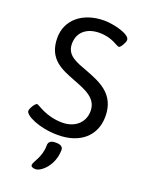

<svg xmlns="http://www.w3.org/2000/svg" viewBox="-171 -789 843 1107"><g transform="rotate(20 250.0 -235.5)"><path d="M272 -706C138 -706 50 -629 50 -521C50 -390 139 -357 224 -324C301 -294 375 -268 375 -188C375 -117 320 -70 244 -70C141 -70 85 -121 72 -121C61 -121 37 -83 37 -67C37 -40 127 6 244 6C379 6 466 -68 466 -188C466 -324 366 -364 277 -398C205 -425 141 -444 141 -517C141 -590 195 -630 270 -630C349 -630 386 -592 401 -592C411 -592 433 -630 433 -645C433 -681 329 -706 272 -706ZM254 51H245C218 51 205 64 205 83C205 159 162 197 162 220C162 232 180 235 191 235C224 235 294 175 294 79C294 62 279 51 254 51Z"/></g></svg>

Font: Asap
Style: Regular
Weight: 400
Designer: Pablo Cosgaya
Foundry: Pablo Cosgaya
Version: Version 1.007;PS 001.007;hotconv 1.0.70;makeotf.lib2.5.58329